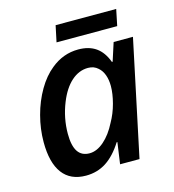

<svg xmlns="http://www.w3.org/2000/svg" viewBox="-104 -770 786 867"><g transform="rotate(-15 289.0 -336.0)"><path d="M45.9 -185.5Q45.9 -247.1 62.3 -308.6Q78.6 -370.1 108.4 -421.1Q138.2 -472.2 176.8 -502.9Q233.9 -549.8 304.7 -549.8Q354.5 -549.8 387.2 -526.9Q419.9 -503.9 437.5 -456.1H440.9L468.3 -541H558.6L444.3 0H353.5L367.7 -100.1H364.3Q329.1 -44.4 287.4 -17.3Q245.6 9.8 192.4 9.8Q120.1 9.8 83 -39.8Q45.9 -89.4 45.9 -185.5ZM360.4 -191.9Q381.3 -228.5 393.1 -272.7Q404.8 -316.9 404.8 -352.1Q404.8 -381.3 396.5 -404.3Q388.2 -427.2 372.1 -440.9Q353.5 -458 325.7 -458Q283.2 -458 247.8 -426.5Q212.4 -395 189 -336.4Q161.1 -267.1 161.1 -193.8Q161.1 -137.7 179.2 -110.6Q197.3 -83.5 233.9 -83.5Q268.1 -83.5 301.8 -112.8Q335.4 -142.1 360.4 -191.9ZM234.9 -682.1H518.1L502.4 -606H218.8Z"/></g></svg>

Font: Viking Open Sans Light
Style: Bold Italic
Weight: 600
Italic angle: -12°
Foundry: Ascender Corporation
Version: Version 2.000